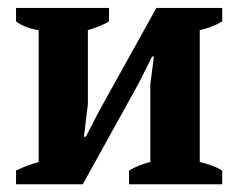

<svg xmlns="http://www.w3.org/2000/svg" viewBox="-20 -477 616 497"><path d="M21.5 -456.5H262.2V-421.4Q252.4 -415.5 238.8 -409.9Q225.1 -404.3 207.5 -398.9V-207.5L197.3 -123H202.1L237.3 -190.9L384.8 -456.5H555.2V-421.4Q541 -413.1 526.1 -407.5Q511.2 -401.9 497.1 -398.9V-57.6Q514.2 -53.7 528.6 -48.3Q543 -43 555.2 -35.6V0H314V-35.6Q326.7 -43 340.8 -48.8Q355 -54.7 369.1 -57.6V-258.3L378.4 -330.6H373.5L339.4 -262.2L194.3 0H21.5V-35.6Q37.1 -43 50.5 -48.1Q64 -53.2 80.1 -57.6V-398.9Q43.9 -404.8 21.5 -421.4Z"/></svg>

Font: PT Astra Serif
Style: Bold
Weight: 700
Designer: A.Korolkova, I. Chaeva
Foundry: ParaType Ltd
Version: Version 1.002